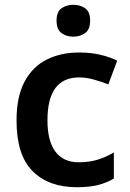

<svg xmlns="http://www.w3.org/2000/svg" viewBox="-20 -771 541 801"><path d="M300 10Q183 10 116 -57Q49 -124 49 -268Q49 -368 82.5 -430.5Q116 -493 175 -522.5Q234 -552 310 -552Q361 -552 401 -542Q441 -532 469 -518L432 -419Q401 -431 370 -439.5Q339 -448 310 -448Q178 -448 178 -269Q178 -182 211.5 -138Q245 -94 308 -94Q353 -94 388 -105Q423 -116 455 -135V-26Q424 -8 388.5 1Q353 10 300 10ZM286 -751Q314 -751 335 -736.5Q356 -722 356 -685Q356 -648 335 -633Q314 -618 286 -618Q257 -618 236.5 -633Q216 -648 216 -685Q216 -722 236.5 -736.5Q257 -751 286 -751Z"/></svg>

Font: Noto Sans Sinhala UI SemiBold
Style: Regular
Weight: 600
Designer: Jelle Bosma - Monotype Design Team
Foundry: Monotype Imaging Inc.
Version: Version 2.006; ttfautohint (v1.8.4.7-5d5b)